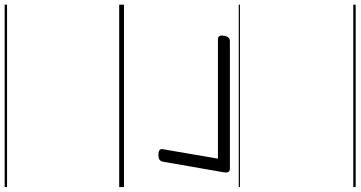

<svg xmlns="http://www.w3.org/2000/svg" viewBox="-372 -656 1508 803"><g transform="rotate(90 381.5 -255.0)"><path d="M628 -164Q613 -164 607.5 -169.5Q602 -175 605 -185L644 -413H145Q135 -413 131.5 -419Q128 -425 130 -438Q134 -463 153 -463H686Q706 -463 701 -437L657 -184Q655 -173 648 -168.5Q641 -164 628 -164ZM0 469H763V479H0ZM0 -20H763V0H0ZM0 -505H763V-500H0ZM0 -989H763V-979H0Z"/></g></svg>

Font: Playwrite DE VA Guides
Style: Regular
Weight: 400
Designer: Veronika Burian, José Scaglione
Foundry: TypeTogether
Version: Version 1.003